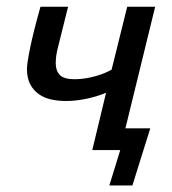

<svg xmlns="http://www.w3.org/2000/svg" viewBox="-20 -451 517 577"><path d="M298.8 -172.4Q284.2 -166 268.3 -161.4Q252.4 -156.7 236.6 -153.6Q220.7 -150.4 205.6 -148.9Q190.4 -147.5 177.7 -147.5Q154.8 -147.5 133.8 -152.1Q112.8 -156.7 96.7 -168Q80.6 -179.2 70.8 -197.8Q61 -216.3 61 -244.1Q61 -259.8 70.3 -305.9Q79.6 -352.1 101.6 -430.7H184.6L154.3 -309.1Q150.4 -294.4 148.9 -282.5Q147.5 -270.5 147.5 -260.7Q147.5 -238.8 159.7 -225.8Q171.9 -212.9 204.1 -212.9Q220.7 -212.9 237.1 -215.6Q253.4 -218.3 268.1 -222.4Q282.7 -226.6 294.9 -231.7Q307.1 -236.8 315.4 -241.7L362.3 -430.7H446.3L356.9 -65.4H431.6L377.9 106.4H308.6L341.3 0H257.3Z"/></svg>

Font: PT Astra Sans
Style: Italic
Weight: 400
Italic angle: -16°
Designer: A.Korolkova, I. Chaeva
Foundry: ParaType Ltd
Version: Version 1.001; ttfautohint (v1.6)